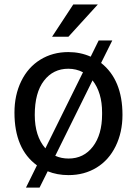

<svg xmlns="http://www.w3.org/2000/svg" viewBox="-20 -770 606 855"><path d="M44.4 -269Q44.4 -346.7 74.5 -408.4Q104.5 -470.2 159.4 -504.2Q214.4 -538.1 284.2 -538.1Q337.9 -538.1 383.8 -517.6L419.4 -589.8H480L430.2 -489.7Q525.4 -414.6 525.4 -258.3Q525.4 -181.2 495.1 -119.1Q464.8 -57.1 410.2 -23.7Q355.5 9.8 285.2 9.8Q234.4 9.8 192.4 -7.3L156.2 65.4H95.7L144.5 -33.7Q44.4 -106.4 44.4 -269ZM134.8 -258.3Q134.8 -163.6 182.1 -109.4L349.6 -448.2Q319.3 -463.9 284.2 -463.9Q216.8 -463.9 175.8 -410.6Q134.8 -357.4 134.8 -258.3ZM434.6 -269Q434.6 -357.9 392.1 -412.1L226.1 -76.2Q252.9 -64 285.2 -64Q353 -64 393.8 -117.4Q434.6 -170.9 434.6 -261.2ZM306.2 -750H415.5L284.7 -606.4H211.9Z"/></svg>

Font: Roboto-ThirdPerson-AD3FC
Style: ThirdPerson-AD3FC
Weight: 400
Designer: Google
Version: Version 2.137; 2017